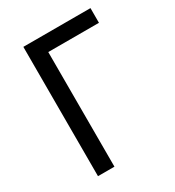

<svg xmlns="http://www.w3.org/2000/svg" viewBox="-173 -816 837 918"><g transform="rotate(-30 245.5 -357.0)"><path d="M467.8 -713.9V-632.8H188V0H97.2V-713.9Z"/></g></svg>

Font: Genotype
Style: Regular
Weight: 400
Foundry: Ascender Corporation
Version: Version 1.00